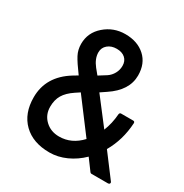

<svg xmlns="http://www.w3.org/2000/svg" viewBox="-167 -846 953 992"><g transform="rotate(30 309.0 -350.0)"><path d="M263.2 13.2Q164.6 13.2 107.7 -42.2Q50.8 -97.7 50.8 -193.8Q50.8 -318.4 168.9 -391.1L195.8 -407.2Q155.8 -461.4 140.4 -490.7Q125 -520 125 -555.2Q125 -622.6 177 -667.7Q229 -712.9 298.8 -712.9Q371.6 -712.9 416.7 -672.1Q461.9 -631.3 461.9 -560.1Q461.9 -471.2 365.2 -407.2L332 -384.8L450.2 -231Q469.7 -278.8 474.1 -336.9Q476.1 -346.2 483.9 -346.2H556.2Q565.9 -346.2 565.9 -335.9Q560.1 -233.4 512.2 -150.9L613.8 -16.1Q618.2 -10.7 615.5 -5.4Q612.8 0 606 0H506.8Q502.9 0 499 -3.9L450.2 -69.8Q410.6 -30.8 361.8 -8.8Q313 13.2 263.2 13.2ZM223.1 -319.8Q183.6 -293.5 166.3 -264.2Q148.9 -234.9 148.9 -193.8Q148.9 -146 182.1 -114.5Q215.3 -83 265.1 -83Q339.4 -83 395 -143.1L249 -336.9ZM224.1 -562Q224.1 -524.4 253.9 -486.8L279.8 -455.1L324.2 -482.9Q343.8 -496.1 355.5 -517.3Q367.2 -538.6 367.2 -563Q367.2 -591.8 348.6 -608.4Q330.1 -625 297.9 -625Q265.6 -625 244.9 -607.4Q224.1 -589.8 224.1 -562Z"/></g></svg>

Font: Fragment Mono SemBd
Style: Regular
Weight: 600
Designer: Wei Huang based on Nimbus Sans by URW Studio, based on Helvetica by Max Miedinger.
Foundry: Wei Huang
Version: Version 1.011